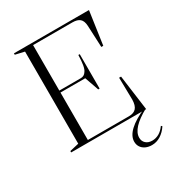

<svg xmlns="http://www.w3.org/2000/svg" viewBox="-212 -842 1098 1188"><g transform="rotate(-30 337.0 -248.5)"><path d="M68 0V-10L133 -25V-683L68 -698V-708H604L570 -472H556L549 -627Q547 -663 529.5 -678Q512 -693 477 -693H196V-368H350Q362 -368 371.5 -373.5Q381 -379 387 -389Q397 -401 402 -429.5Q407 -458 408 -500H418V-254H408L373 -354H196V-15H490Q524 -15 541 -33.5Q558 -52 559 -94L556 -252H570L604 0ZM603 -4Q541 30 509.5 64Q478 98 478 132Q478 157 495 172.5Q512 188 540 188Q566 188 589 175Q612 162 631 135L638 142Q616 175 587 193Q558 211 525 211Q500 211 480.5 202Q461 193 450 176.5Q439 160 439 138Q439 98 479 60.5Q519 23 596 -10Z"/></g></svg>

Font: Kalnia Light
Style: Regular
Weight: 300
Designer: Frida Medrano
Foundry: Frida Medrano
Version: Version 1.105